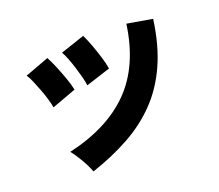

<svg xmlns="http://www.w3.org/2000/svg" viewBox="-123 -907 1246 1094"><g transform="rotate(-20 500.0 -360.0)"><path d="M268 13Q255 -23 230 -66Q205 -109 182 -137Q424 -192 561 -331Q698 -470 732 -714L885 -688Q864 -534 813 -421Q762 -308 683.5 -226.5Q605 -145 501 -87.5Q397 -30 268 13ZM179 -408Q176 -428 167 -459Q158 -490 145.5 -523Q133 -556 120.5 -585Q108 -614 97 -630L242 -684Q256 -659 273 -618Q290 -577 305 -535Q320 -493 326 -462ZM403 -460Q401 -480 393 -511Q385 -542 374.5 -575.5Q364 -609 352.5 -638.5Q341 -668 331 -684L477 -733Q490 -707 505.5 -665.5Q521 -624 534 -581.5Q547 -539 552 -508Z"/></g></svg>

Font: Zen Kaku Gothic New Black
Style: Regular
Weight: 900
Designer: Yoshimichi Ohira
Foundry: Positype
Version: Version 1.001